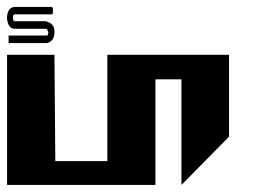

<svg xmlns="http://www.w3.org/2000/svg" viewBox="-20 -524 718 544"><path d="M0 -368.7H134.3L136.7 -67.4H284.2V-368.7H628.9V-136.7L494.1 0V-299.3H420.4V0H0ZM23.4 -504.4H125.5Q129.9 -503.9 129.9 -499.5V-487.8Q129.9 -483.4 125.5 -483.4H21.5Q17.1 -481.9 17.1 -478.5V-468.8Q18.1 -463.9 21.5 -463.9H108.4Q134.3 -458.5 134.3 -435.5V-432.6Q134.3 -407.2 112.8 -401.9H4.4V-423.3H114.7Q117.2 -431.6 117.2 -432.6Q113.8 -442.4 110.4 -442.4H21.5Q4.4 -442.4 0 -468.8V-478.5Q3.4 -504.4 23.4 -504.4Z"/></svg>

Font: Aqlam Corner
Style: Regular
Weight: 400
Designer: Developer/ Husham Jawad
Version: Version 1.00;December 29, 2020;FontCreator 13.0.0.2683 32-bi